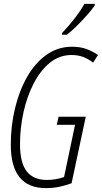

<svg xmlns="http://www.w3.org/2000/svg" viewBox="-20 -968 529 998"><path d="M218.3 9.8Q36.1 9.8 36.1 -215.8Q36.1 -314 58.1 -405.3Q80.1 -496.6 121.3 -568.8Q162.6 -641.1 221.7 -683.1Q280.8 -725.1 354.5 -725.1Q398.4 -725.1 431.4 -712.4Q464.4 -699.7 489.3 -682.1L463.9 -642.6Q439.5 -661.6 412.4 -671.9Q385.3 -682.1 352.1 -682.1Q288.6 -682.1 239 -641.6Q189.5 -601.1 154.8 -533.7Q120.1 -466.3 102.1 -384.3Q84 -302.2 84 -219.2Q84 -121.1 119.1 -76.9Q154.3 -32.7 223.1 -32.7Q272 -32.7 313 -47.9L370.1 -319.3H274.9L284.7 -361.3H425.8L352.1 -15.6Q321.3 -3.9 288.3 2.9Q255.4 9.8 218.3 9.8ZM302.2 -787.6V-795.9Q338.4 -833.5 369.9 -874.8Q401.4 -916 418.5 -947.8H472.7L472.2 -939.5Q458.5 -918.9 432.6 -889.6Q406.7 -860.4 378.2 -832.3Q349.6 -804.2 327.6 -787.6Z"/></svg>

Font: Open Sans Condensed Light
Style: Italic
Weight: 300
Width: 3
Italic angle: -12°
Designer: Monotype Design Team
Foundry: Monotype Imaging Inc.
Version: Version 3.000; ttfautohint (v1.8.4)